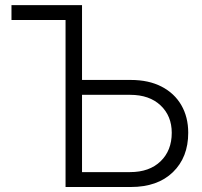

<svg xmlns="http://www.w3.org/2000/svg" viewBox="-20 -748 807 768"><path d="M25.9 -668V-727.5H308.1V-428.2H503.4Q574.7 -428.2 626.2 -401.6Q677.7 -375 705.3 -327.4Q732.9 -279.8 732.9 -216.8Q732.9 -118.7 671.6 -59.3Q610.4 0 503.4 0H242.2V-668ZM308.1 -368.7V-59.6H500.5Q577.6 -59.6 622.3 -102.8Q667 -146 667 -216.8Q667 -284.2 622.3 -326.4Q577.6 -368.7 500.5 -368.7Z"/></svg>

Font: Inter Display Light
Style: Regular
Weight: 300
Designer: Rasmus Andersson
Foundry: rsms
Version: Version 4.000;git-a52131595